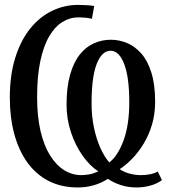

<svg xmlns="http://www.w3.org/2000/svg" viewBox="-20 -772 708 802"><path d="M639 -55.5 656.5 -19.5Q635 -4 607.2 3.5Q579.5 11 550 11Q514.5 11 483.8 0.8Q453 -9.5 430.5 -25Q404 -7.5 371.8 1.8Q339.5 11 305 11Q236 11 183 -16.2Q130 -43.5 94 -93.8Q58 -144 39.5 -212.8Q21 -281.5 21 -364Q21 -458.5 43.8 -531Q66.5 -603.5 106 -652.5Q145.5 -701.5 197 -726.5Q248.5 -751.5 306 -751.5Q320.5 -751.5 339.8 -750.5Q359 -749.5 373.5 -747L364 -693.5Q351 -697 335.8 -698.2Q320.5 -699.5 308 -699.5Q272 -699.5 240.8 -680.2Q209.5 -661 185.8 -620.8Q162 -580.5 148.5 -517.2Q135 -454 135 -366Q135 -286 149.2 -225Q163.5 -164 189 -123Q214.5 -82 248 -61.2Q281.5 -40.5 319 -40.5Q332 -40.5 349.2 -43Q366.5 -45.5 391 -56Q355 -79 324.8 -122Q294.5 -165 276.2 -220.2Q258 -275.5 258 -334.5Q258 -408 272.8 -459.8Q287.5 -511.5 313 -543.8Q338.5 -576 372 -591Q405.5 -606 443 -606Q477.5 -606 510.2 -592.5Q543 -579 569.8 -549Q596.5 -519 612.2 -469Q628 -419 628 -346.5Q628 -295.5 614.8 -251.2Q601.5 -207 579.5 -171Q557.5 -135 531.2 -108.2Q505 -81.5 480 -65.5Q498 -53 521.5 -46.8Q545 -40.5 568.5 -40.5Q589 -40.5 607.5 -44.2Q626 -48 639 -55.5ZM436.5 -93.5Q471.5 -119.5 495.8 -184.5Q520 -249.5 520 -345.5Q520 -449 498.8 -504.5Q477.5 -560 442 -560Q405.5 -560 384 -505.2Q362.5 -450.5 362.5 -339.5Q362.5 -286.5 372.5 -238.8Q382.5 -191 399.5 -153.5Q416.5 -116 436.5 -93.5Z"/></svg>

Font: Merriweather 24pt SemiCondensed
Style: Regular
Weight: 400
Width: 4
Designer: Eben Sorkin
Foundry: Eben Sorkin
Version: Version 2.100